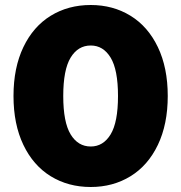

<svg xmlns="http://www.w3.org/2000/svg" viewBox="-20 -734 725 768"><path d="M34 -350Q34 -463 73.5 -545.5Q113 -628 183 -671Q253 -714 343 -714Q432 -714 502 -671Q572 -628 611.5 -545.5Q651 -463 651 -350Q651 -237 611.5 -154.5Q572 -72 502 -29Q432 14 343 14Q253 14 183 -29Q113 -72 73.5 -154.5Q34 -237 34 -350ZM452 -350Q452 -455 422.5 -503.5Q393 -552 343 -552Q292 -552 262.5 -503.5Q233 -455 233 -350Q233 -245 262.5 -196.5Q292 -148 343 -148Q393 -148 422.5 -196.5Q452 -245 452 -350Z"/></svg>

Font: CMG Sans ExtraBold
Style: Regular
Weight: 800
Designer: Julieta Ulanovsky
Foundry: Julieta Ulanovsky
Version: Version 7.200